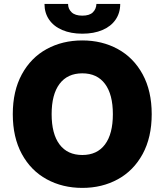

<svg xmlns="http://www.w3.org/2000/svg" viewBox="-20 -916 811 946"><path d="M385.7 9.8Q288.1 9.8 210.2 -32.7Q132.3 -75.2 87.6 -157.2Q43 -239.3 43 -353.5Q43 -467.8 87.6 -549.8Q132.3 -631.8 210 -674.3Q287.6 -716.8 385.7 -716.8Q482.9 -716.8 560.5 -674.3Q638.2 -631.8 682.9 -549.8Q727.5 -467.8 727.5 -353.5Q727.5 -239.3 682.9 -157.2Q638.2 -75.2 560.5 -32.7Q482.9 9.8 385.7 9.8ZM385.7 -554.7Q312.5 -554.7 273.4 -502.7Q234.4 -450.7 234.4 -353.5Q234.4 -256.3 273.4 -204.3Q312.5 -152.3 385.7 -152.3Q458.5 -152.3 497.3 -204.3Q536.1 -256.3 536.1 -353.5Q536.1 -450.7 497.3 -502.7Q458.5 -554.7 385.7 -554.7ZM385.7 -750Q329.1 -750 286.9 -768.1Q244.6 -786.1 221.9 -819.3Q199.2 -852.5 199.2 -896.5H315.4Q315.4 -872.1 332.8 -855.5Q350.1 -838.9 385.7 -838.9Q420.9 -838.9 437.5 -855.2Q454.1 -871.6 455.1 -896.5H572.3Q572.3 -852.5 549.6 -819.3Q526.9 -786.1 484.6 -768.1Q442.4 -750 385.7 -750Z"/></svg>

Font: Pretendard GOV Black
Style: Regular
Weight: 900
Designer: Base glyphs from Inter by Rasmus Andersson; Hangeul glyphs from Noto Sans CJK(Source Han Sans) by Jang Soo-young and Kan
Foundry: Kil Hyung-jin
Version: Version 1.309